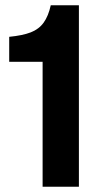

<svg xmlns="http://www.w3.org/2000/svg" viewBox="-20 -710 408 730"><path d="M142 0V-537L173 -690H280V0ZM15 -475V-570Q66 -575 97 -587Q128 -599 146 -624Q164 -649 173 -690L196 -475Z"/></svg>

Font: Radio Canada Big SemiBold
Style: Regular
Weight: 600
Designer: Étienne Aubert Bonn
Foundry: Coppers and Brasses
Version: Version 1.001